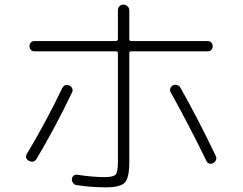

<svg xmlns="http://www.w3.org/2000/svg" viewBox="-20 -803 1040 823"><path d="M429.7 -43.9Q465.8 -43.9 475.6 -54.7Q485.4 -65.4 485.4 -108.4V-575.2Q485.4 -583 475.6 -583H127Q118.2 -583 112.3 -589.4Q106.4 -595.7 106.4 -605Q106.4 -614.3 112.3 -620.6Q118.2 -627 127 -627H475.6Q484.4 -627 485.4 -634.8V-758.8Q485.4 -769.5 492.2 -776.4Q499 -783.2 508.8 -783.2Q519.5 -783.2 526.9 -775.9Q534.2 -768.6 534.2 -758.8V-634.8Q534.2 -627 543 -627H871.1Q879.9 -627 885.7 -620.6Q891.6 -614.3 891.6 -605Q891.6 -595.7 885.7 -589.4Q879.9 -583 871.1 -583H543Q534.2 -583 534.2 -575.2V-108.4Q534.2 -41 515.1 -20.5Q496.1 0 433.6 0Q367.2 0 307.6 -9.8Q298.8 -10.7 293 -19Q287.1 -27.3 288.1 -36.1Q289.1 -44.9 295.9 -50.3Q302.7 -55.7 312.5 -53.7Q377 -43.9 429.7 -43.9ZM104.5 -113.3Q85 -124 94.7 -142.6Q176.8 -279.3 246.1 -423.8Q256.8 -445.3 277.3 -436.5Q286.1 -432.6 289.6 -423.8Q293 -415 289.1 -407.2Q211.9 -247.1 136.7 -122.1Q126 -103.5 104.5 -113.3ZM752.9 -427.7Q825.2 -300.8 905.3 -133.8Q909.2 -126 905.8 -117.2Q902.3 -108.4 893.6 -103.5Q872.1 -94.7 863.3 -116.2Q793.9 -258.8 711.9 -407.2Q707 -415 710 -423.8Q712.9 -432.6 721.2 -437Q729.5 -441.4 739.3 -438.5Q749 -435.5 752.9 -427.7Z"/></svg>

Font: Rounded-X Mgen+ 2m light
Style: Regular
Weight: 200
Designer: [Source Han Sans]
Ryoko NISHIZUKA  (kana & ideographs); Paul D. Hunt (Latin, Greek & Cyrillic); Wenlong ZHANG  (bopomofo
Version: Version 1.059.20150602